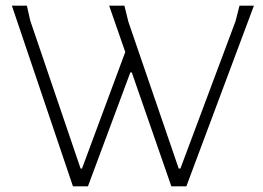

<svg xmlns="http://www.w3.org/2000/svg" viewBox="-20 -659 929 679"><path d="M878 -639 639 0H586L446 -403H441L291 0H238L22 -639H75L87 -586L265 -63H270L423 -475L366 -639H420L434 -582L612 -63H618L813 -584L827 -639Z"/></svg>

Font: Alegreya Sans SC Light
Style: Regular
Weight: 300
Designer: Juan Pablo del Peral
Foundry: Huerta Tipografica
Version: Version 2.007